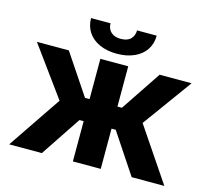

<svg xmlns="http://www.w3.org/2000/svg" viewBox="-103 -837 1051 959"><g transform="rotate(15 423.0 -357.5)"><path d="M208.4 -275.6 22.9 -530.4H188L327.5 -322.1H351.1V-530.4H495.2V-322.1H518.2L657.6 -530.4H822.8L637.8 -275.6L824 0H655.1L516.8 -208.1H495.2V0H351.1V-208.1H329.5L190.6 0H21.7ZM423 -576.2Q371.6 -576.2 333.3 -593.6Q295 -611 274.3 -642.3Q253.5 -673.6 253.5 -715H354.3Q354.2 -698.1 361.4 -684.3Q368.5 -670.6 383.8 -661.8Q399.1 -653.1 423 -653.1Q457.6 -653.1 474.4 -670.6Q491.3 -688.1 491.5 -715H593Q593 -673.6 572.3 -642.3Q551.6 -611 513 -593.6Q474.5 -576.2 423 -576.2Z"/></g></svg>

Font: Pretendard Variable
Style: Regular
Weight: 400
Designer: Base glyphs from Inter by Rasmus Andersson; Hangul glyphs from Noto Sans CJK(Source Han Sans) by Jang Soo-young and Kang
Foundry: Kil Hyung-jin
Version: Version 1.100;FEAKit 1.0